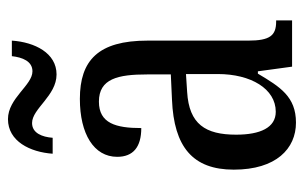

<svg xmlns="http://www.w3.org/2000/svg" viewBox="-164 -608 781 494"><g transform="rotate(-90 227.0 -360.5)"><path d="M283 -606C338 -606 366 -662 370 -721H330C327 -694 317 -668 291 -668C255 -668 222 -731 168 -731C111 -731 83 -674 79 -616H120C122 -643 132 -669 158 -669C195 -669 228 -606 283 -606ZM159 10C226 10 251 -31 285 -88H291L303 0H422V-41H419C383 -41 370 -57 370 -113V-372C370 -499 319 -546 220 -546C130 -546 71 -510 71 -450C71 -409 96 -388 145 -388C145 -453 157 -497 213 -497C272 -497 283 -448 283 -373V-312L218 -309C97 -304 38 -256 38 -150C38 -41 92 10 159 10ZM187 -42C146 -42 128 -82 128 -144C128 -223 155 -265 238 -270L284 -273V-191C284 -106 246 -42 187 -42Z"/></g></svg>

Font: Noto Serif Lao ExtCond
Style: Regular
Weight: 400
Width: 2
Designer: Monotype Design Team
Foundry: Monotype Imaging Inc.
Version: Version 2.004